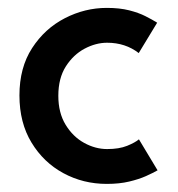

<svg xmlns="http://www.w3.org/2000/svg" viewBox="-20 -442 440 474"><path d="M243.5 12Q185.5 12 136.5 -14.5Q87.5 -41 57.8 -90Q28 -139 28 -206.5Q28 -275 59.2 -323.2Q90.5 -371.5 140 -397Q189.5 -422.5 243.5 -422.5Q275.5 -422.5 299 -416.5Q322.5 -410.5 339.2 -402Q356 -393.5 368 -386L322.5 -311Q289.5 -336.5 244.5 -336.5Q216.5 -336.5 188.8 -321.8Q161 -307 142.5 -278Q124 -249 124 -205.5Q124 -163.5 142 -134Q160 -104.5 187.8 -89.2Q215.5 -74 244.5 -74Q274 -74 293.8 -82Q313.5 -90 323 -98L369 -21.5Q357.5 -15 340.2 -7.2Q323 0.5 299 6.2Q275 12 243.5 12Z"/></svg>

Font: Lucymar Sans Medium
Style: Regular
Weight: 500
Foundry: The League of Moveable Type (original font) / Main changes by Cristiano Sobral with portions from Mirco Monsees
Version: Version 2.001;August 30, 2020;FontCreator 13.0.0.2681 64-bit